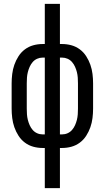

<svg xmlns="http://www.w3.org/2000/svg" viewBox="-20 -755 540 990"><path d="M211 215V8H200Q175 8 151.5 1.5Q128 -5 108.5 -19.5Q89 -34 75.5 -55Q62 -76 54 -99Q46 -122 43 -146.5Q40 -171 40 -195V-325Q40 -349 43 -373.5Q46 -398 54 -421Q62 -444 75.5 -465Q89 -486 108.5 -500.5Q128 -515 151.5 -521.5Q175 -528 200 -528H211V-735H289V-528H300Q325 -528 348.5 -521.5Q372 -515 391.5 -500.5Q411 -486 424.5 -465Q438 -444 446 -421Q454 -398 457 -373.5Q460 -349 460 -325V-195Q460 -171 457 -146.5Q454 -122 446 -99Q438 -76 424.5 -55Q411 -34 391.5 -19.5Q372 -5 348.5 1.5Q325 8 300 8H289V215ZM200 -62H211V-458H200Q185 -458 171.5 -452Q158 -446 148.5 -435Q139 -424 133 -410.5Q127 -397 123.5 -383Q120 -369 119 -354.5Q118 -340 118 -325V-195Q118 -180 119 -165.5Q120 -151 123.5 -137Q127 -123 133 -109.5Q139 -96 148.5 -85Q158 -74 171.5 -68Q185 -62 200 -62ZM289 -62H300Q315 -62 328.5 -68Q342 -74 351.5 -85Q361 -96 367 -109.5Q373 -123 376.5 -137Q380 -151 381 -165.5Q382 -180 382 -195V-325Q382 -340 381 -354.5Q380 -369 376.5 -383Q373 -397 367 -410.5Q361 -424 351.5 -435Q342 -446 328.5 -452Q315 -458 300 -458H289Z"/></svg>

Font: Iosevka SS04
Style: Regular
Weight: 400
Monospace: yes
Designer: Belleve Invis
Foundry: Belleve Invis
Version: Version 19.0.0; ttfautohint (v1.8.4)